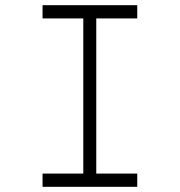

<svg xmlns="http://www.w3.org/2000/svg" viewBox="-20 -720 693 740"><path d="M144 0V-51H301V-649H144V-700H509V-649H351V-51H509V0Z"/></svg>

Font: Lexend Mega ExtraLight
Style: Regular
Weight: 250
Version: Version 1.007